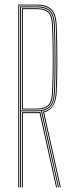

<svg xmlns="http://www.w3.org/2000/svg" viewBox="-20 -820 314 840"><path d="M60 0V-800H142Q181.5 -800 203.8 -780.6Q226 -761.2 228 -707Q231.2 -624.2 231 -552.6Q230.8 -481 228 -418Q224.8 -341.8 173 -328.5L246 0H242L168.2 -331.5Q196 -337.2 209.1 -357.9Q222.2 -378.5 224 -418.2Q226.8 -481.5 226.9 -553.8Q227 -626 224 -707Q222.2 -760 200.4 -778Q178.5 -796 142 -796H64V0ZM68 0V-792H142Q178.2 -792 198.2 -774.8Q218.2 -757.5 220 -706.8Q222.8 -630 222.9 -556.2Q223 -482.5 220 -418.2Q218.2 -377.5 204.8 -358.4Q191.2 -339.2 163.5 -334.8L237.8 0H233.8L159.5 -334Q150.8 -333 141 -333H72V0ZM72 -337H141Q175.2 -337 194.5 -352.8Q213.8 -368.5 216 -418.5Q218.8 -481.5 218.9 -554.2Q219 -627 216 -706.5Q214.2 -756 195.2 -772Q176.2 -788 142 -788H72ZM76 -341V-784H142Q174.8 -784 192.5 -769Q210.2 -754 212 -706.5Q214.8 -629.2 214.9 -556Q215 -482.8 212 -418.5Q209.8 -369.2 191.1 -355.1Q172.5 -341 141 -341ZM80 -345H141Q171.5 -345 188.8 -358.5Q206 -372 208 -418.8Q210.8 -482 210.9 -554.5Q211 -627 208 -706.5Q206.2 -753.5 188.9 -766.8Q171.5 -780 142 -780H80ZM76 0V-329H141Q149 -329 156.5 -329.8L229.5 0H225.5L153.2 -325.5Q146.2 -325 141 -325H80V0Z"/></svg>

Font: Big Shoulders Inline Display Thin
Style: Regular
Weight: 100
Designer: Patric King
Foundry: XO Type Co
Version: Version 1.000